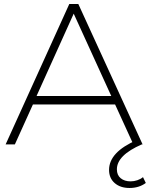

<svg xmlns="http://www.w3.org/2000/svg" viewBox="-20 -719 746 956"><path d="M644 0H690L370 -699H325L8 0H54L144 -199H553ZM162 -241 347 -651 534 -241ZM551 192.5C569.7 208.8 594.3 217 625 217C656.3 217 683.3 208.7 706 192L692 163C684 169.7 674.5 174.8 663.5 178.5C652.5 182.2 641.3 184 630 184C610 184 593.7 178.8 581 168.5C568.3 158.2 562 143.3 562 124C562 77.3 603.3 36 686 0L662 -22C569.3 18 523 67.7 523 127C523 154.3 532.3 176.2 551 192.5Z"/></svg>

Font: Montserrat Custom ExtraLight
Style: Regular
Weight: 300
Designer: Julieta Ulanovsky
Foundry: Julieta Ulanovsky
Version: Version 7.200